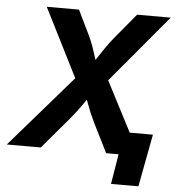

<svg xmlns="http://www.w3.org/2000/svg" viewBox="-79 -783 911 993"><g transform="rotate(5 377.0 -286.0)"><path d="M-20.5 0 350.3 -427.3 331.7 -314.2 123.4 -727.5H290.7L350 -605.4Q366.6 -571.2 376.4 -543.4Q386.2 -515.6 393.8 -490.1Q401.4 -464.6 411.4 -436.8H371.8Q391.5 -464.4 407.9 -490Q424.4 -515.6 443.7 -543.5Q463 -571.4 491 -605.4L592.5 -727.5H767L427.6 -322.3L445.2 -429.9L667.9 0H495.3L419.2 -152.4Q404.4 -183.2 395.4 -204.7Q386.5 -226.1 379.8 -245.4Q373.1 -264.6 363.7 -288.5H386.9Q370.3 -264.8 356.9 -245.3Q343.6 -225.9 327.4 -204.4Q311.1 -182.9 285.3 -152.4L155.9 0ZM534.2 156.2 560 0H517.9L537.1 -116.4H728L676.4 156.2Z"/></g></svg>

Font: Inter
Style: Italic
Weight: 400
Italic angle: -9.3988°
Designer: Rasmus Andersson
Foundry: rsms
Version: Version 4.001;git-66647c0bb